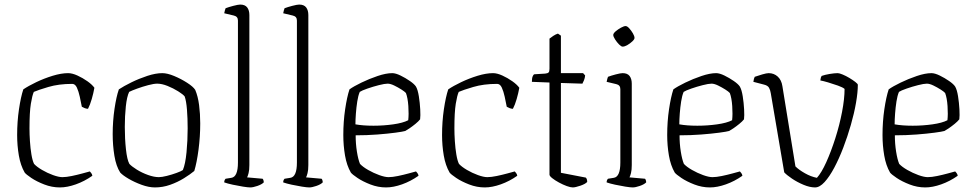

<svg xmlns="http://www.w3.org/2000/svg" viewBox="-20 -820 4258 840"><path d="M242 0Q207 0 173.5 -13Q140 -26 117 -41.5Q94 -57 88 -65Q70 -96 62.5 -139.5Q55 -183 55 -229Q55 -288 63 -342Q71 -396 82 -429Q104 -444 138.5 -460.5Q173 -477 210.5 -488.5Q248 -500 278 -500Q296 -500 319 -489.5Q342 -479 362.5 -464.5Q383 -450 393 -436Q389 -413 381.5 -387Q374 -361 365 -344Q358 -344 350.5 -347Q343 -350 338 -353Q334 -374 329 -397Q324 -420 316.5 -436.5Q309 -453 296 -453Q237 -453 191.5 -439.5Q146 -426 128 -418Q121 -403 115 -366Q109 -329 109 -258Q109 -233 111 -202Q113 -171 117.5 -144Q122 -117 129 -103Q141 -90 164 -76.5Q187 -63 212 -54Q237 -45 253 -45Q270 -45 294 -50Q318 -55 340 -61Q362 -67 373 -70Q375 -68 379 -63Q383 -58 384 -51Q350 -27 312 -13.5Q274 0 242 0Z M658 0Q631 0 599.5 -11.5Q568 -23 542.5 -38Q517 -53 506 -65Q488 -93 480.5 -138.5Q473 -184 473 -233Q473 -290 481 -344Q489 -398 500 -429Q521 -443 554.5 -459.5Q588 -476 624.5 -488Q661 -500 690 -500Q712 -500 742 -487.5Q772 -475 798.5 -458Q825 -441 834 -427Q846 -399 851 -360.5Q856 -322 856 -280Q856 -222 848.5 -165Q841 -108 830 -72Q812 -57 784.5 -40Q757 -23 724.5 -11.5Q692 0 658 0ZM675 -45Q688 -45 710 -50.5Q732 -56 752.5 -63.5Q773 -71 780 -76Q791 -102 796 -153.5Q801 -205 801 -258Q801 -302 798 -340Q795 -378 788 -398Q781 -407 759.5 -420.5Q738 -434 713 -444Q688 -454 668 -454Q653 -454 628.5 -447.5Q604 -441 580.5 -432.5Q557 -424 545 -418Q535 -397 530.5 -354.5Q526 -312 526 -265Q526 -213 531 -167Q536 -121 546 -103Q556 -92 578.5 -78Q601 -64 627.5 -54.5Q654 -45 675 -45Z M1075 0Q1065 0 1043 -3.5Q1021 -7 998 -12Q975 -17 961 -22Q961 -32 967 -38L992 -42Q1021 -46 1021 -109V-730Q1021 -748 1003 -752L961 -762Q962 -769 964 -775Q966 -781 967 -784Q980 -789 1001 -794.5Q1022 -800 1031 -800Q1052 -800 1061.5 -787.5Q1071 -775 1071 -754V-98Q1071 -76 1067.5 -62.5Q1064 -49 1061 -44L1129 -38Q1131 -36 1132.5 -31.5Q1134 -27 1134 -22Q1125 -13 1106 -6.5Q1087 0 1075 0Z M1333 0Q1323 0 1301 -3.5Q1279 -7 1256 -12Q1233 -17 1219 -22Q1219 -32 1225 -38L1250 -42Q1279 -46 1279 -109V-730Q1279 -748 1261 -752L1219 -762Q1220 -769 1222 -775Q1224 -781 1225 -784Q1238 -789 1259 -794.5Q1280 -800 1289 -800Q1310 -800 1319.5 -787.5Q1329 -775 1329 -754V-98Q1329 -76 1325.5 -62.5Q1322 -49 1319 -44L1387 -38Q1389 -36 1390.5 -31.5Q1392 -27 1392 -22Q1383 -13 1364 -6.5Q1345 0 1333 0Z M1669 0Q1634 0 1600.5 -13Q1567 -26 1544 -41.5Q1521 -57 1515 -65Q1497 -96 1489.5 -139.5Q1482 -183 1482 -229Q1482 -288 1490 -342Q1498 -396 1509 -429Q1527 -442 1561 -458.5Q1595 -475 1632 -487.5Q1669 -500 1696 -500Q1711 -500 1732.5 -489.5Q1754 -479 1773.5 -465.5Q1793 -452 1800 -441Q1808 -427 1812.5 -398.5Q1817 -370 1818.5 -341.5Q1820 -313 1818 -298Q1811 -289 1797.5 -278Q1784 -267 1771.5 -258.5Q1759 -250 1753 -247Q1743 -244 1709.5 -239.5Q1676 -235 1630.5 -231.5Q1585 -228 1536 -228Q1536 -191 1541.5 -156.5Q1547 -122 1555 -103Q1567 -90 1590.5 -76.5Q1614 -63 1639 -54Q1664 -45 1680 -45Q1697 -45 1721 -50Q1745 -55 1767 -61Q1789 -67 1800 -70Q1802 -68 1806 -63Q1810 -58 1811 -51Q1777 -27 1739 -13.5Q1701 0 1669 0ZM1614 -270Q1658 -270 1700.5 -276Q1743 -282 1766 -294Q1769 -320 1766.5 -356Q1764 -392 1756 -413Q1751 -419 1736 -428.5Q1721 -438 1704.5 -446Q1688 -454 1676 -454Q1663 -454 1637.5 -447.5Q1612 -441 1587.5 -432.5Q1563 -424 1554 -418Q1547 -402 1543 -376Q1539 -350 1537 -323Q1535 -296 1535 -276Q1568 -270 1614 -270Z M2101 0Q2066 0 2032.5 -13Q1999 -26 1976 -41.5Q1953 -57 1947 -65Q1929 -96 1921.5 -139.5Q1914 -183 1914 -229Q1914 -288 1922 -342Q1930 -396 1941 -429Q1963 -444 1997.5 -460.5Q2032 -477 2069.5 -488.5Q2107 -500 2137 -500Q2155 -500 2178 -489.5Q2201 -479 2221.5 -464.5Q2242 -450 2252 -436Q2248 -413 2240.5 -387Q2233 -361 2224 -344Q2217 -344 2209.5 -347Q2202 -350 2197 -353Q2193 -374 2188 -397Q2183 -420 2175.5 -436.5Q2168 -453 2155 -453Q2096 -453 2050.5 -439.5Q2005 -426 1987 -418Q1980 -403 1974 -366Q1968 -329 1968 -258Q1968 -233 1970 -202Q1972 -171 1976.5 -144Q1981 -117 1988 -103Q2000 -90 2023 -76.5Q2046 -63 2071 -54Q2096 -45 2112 -45Q2129 -45 2153 -50Q2177 -55 2199 -61Q2221 -67 2232 -70Q2234 -68 2238 -63Q2242 -58 2243 -51Q2209 -27 2171 -13.5Q2133 0 2101 0Z M2486 0Q2476 0 2459.5 -6Q2443 -12 2425.5 -21.5Q2408 -31 2396 -40.5Q2384 -50 2384 -56V-459L2307 -462Q2307 -478 2310.5 -486Q2314 -494 2317 -495L2365 -498Q2376 -499 2380 -503Q2384 -507 2384 -519V-651Q2390 -656 2400.5 -663Q2411 -670 2421 -673L2434 -664V-500H2531L2540 -490Q2539 -479 2535 -469Q2531 -459 2528 -454L2434 -457V-64L2543 -43Q2549 -37 2549 -24Q2541 -15 2519 -7.5Q2497 0 2486 0Z M2748 0Q2738 0 2716 -3.5Q2694 -7 2671 -12Q2648 -17 2634 -22Q2634 -32 2640 -38L2665 -42Q2694 -46 2694 -109V-430Q2694 -448 2676 -452L2634 -462Q2635 -469 2637 -475Q2639 -481 2640 -484Q2653 -489 2674 -494.5Q2695 -500 2704 -500Q2725 -500 2734.5 -487.5Q2744 -475 2744 -454V-98Q2744 -76 2740.5 -62.5Q2737 -49 2734 -44L2802 -38Q2804 -36 2805.5 -31.5Q2807 -27 2807 -22Q2798 -13 2779 -6.5Q2760 0 2748 0ZM2704 -616Q2698 -616 2688.5 -625.5Q2679 -635 2671 -647.5Q2663 -660 2663 -667Q2663 -674 2673.5 -683Q2684 -692 2697 -699Q2710 -706 2717 -706Q2724 -706 2733 -696Q2742 -686 2749 -674Q2756 -662 2756 -654Q2756 -648 2746.5 -639Q2737 -630 2725 -623Q2713 -616 2704 -616Z M3086 0Q3051 0 3017.5 -13Q2984 -26 2961 -41.5Q2938 -57 2932 -65Q2914 -96 2906.5 -139.5Q2899 -183 2899 -229Q2899 -288 2907 -342Q2915 -396 2926 -429Q2944 -442 2978 -458.5Q3012 -475 3049 -487.5Q3086 -500 3113 -500Q3128 -500 3149.5 -489.5Q3171 -479 3190.5 -465.5Q3210 -452 3217 -441Q3225 -427 3229.5 -398.5Q3234 -370 3235.5 -341.5Q3237 -313 3235 -298Q3228 -289 3214.5 -278Q3201 -267 3188.5 -258.5Q3176 -250 3170 -247Q3160 -244 3126.5 -239.5Q3093 -235 3047.5 -231.5Q3002 -228 2953 -228Q2953 -191 2958.5 -156.5Q2964 -122 2972 -103Q2984 -90 3007.5 -76.5Q3031 -63 3056 -54Q3081 -45 3097 -45Q3114 -45 3138 -50Q3162 -55 3184 -61Q3206 -67 3217 -70Q3219 -68 3223 -63Q3227 -58 3228 -51Q3194 -27 3156 -13.5Q3118 0 3086 0ZM3031 -270Q3075 -270 3117.5 -276Q3160 -282 3183 -294Q3186 -320 3183.5 -356Q3181 -392 3173 -413Q3168 -419 3153 -428.5Q3138 -438 3121.5 -446Q3105 -454 3093 -454Q3080 -454 3054.5 -447.5Q3029 -441 3004.5 -432.5Q2980 -424 2971 -418Q2964 -402 2960 -376Q2956 -350 2954 -323Q2952 -296 2952 -276Q2985 -270 3031 -270Z M3546 0Q3523 0 3495.5 -11.5Q3468 -23 3445 -38.5Q3422 -54 3411 -66L3352 -413Q3350 -426 3344.5 -436Q3339 -446 3322 -450L3276 -462Q3278 -477 3282 -484Q3296 -489 3315 -494.5Q3334 -500 3343 -500Q3366 -500 3382.5 -485Q3399 -470 3403 -443L3460 -92Q3475 -77 3501.5 -62Q3528 -47 3554 -42Q3574 -64 3595 -110.5Q3616 -157 3634.5 -215Q3653 -273 3664 -330.5Q3675 -388 3675 -431Q3667 -438 3646 -445.5Q3625 -453 3603 -459.5Q3581 -466 3569 -468Q3570 -481 3575 -488Q3589 -493 3610 -496.5Q3631 -500 3645 -500Q3652 -500 3666.5 -494Q3681 -488 3696 -479Q3711 -470 3722 -461.5Q3733 -453 3733 -449Q3733 -416 3725 -370Q3717 -324 3702.5 -273.5Q3688 -223 3669.5 -174.5Q3651 -126 3630 -86.5Q3609 -47 3587.5 -23.5Q3566 0 3546 0Z M4028 0Q3993 0 3959.5 -13Q3926 -26 3903 -41.5Q3880 -57 3874 -65Q3856 -96 3848.5 -139.5Q3841 -183 3841 -229Q3841 -288 3849 -342Q3857 -396 3868 -429Q3886 -442 3920 -458.5Q3954 -475 3991 -487.5Q4028 -500 4055 -500Q4070 -500 4091.5 -489.5Q4113 -479 4132.5 -465.5Q4152 -452 4159 -441Q4167 -427 4171.5 -398.5Q4176 -370 4177.5 -341.5Q4179 -313 4177 -298Q4170 -289 4156.5 -278Q4143 -267 4130.5 -258.5Q4118 -250 4112 -247Q4102 -244 4068.5 -239.5Q4035 -235 3989.5 -231.5Q3944 -228 3895 -228Q3895 -191 3900.5 -156.5Q3906 -122 3914 -103Q3926 -90 3949.5 -76.5Q3973 -63 3998 -54Q4023 -45 4039 -45Q4056 -45 4080 -50Q4104 -55 4126 -61Q4148 -67 4159 -70Q4161 -68 4165 -63Q4169 -58 4170 -51Q4136 -27 4098 -13.5Q4060 0 4028 0ZM3973 -270Q4017 -270 4059.5 -276Q4102 -282 4125 -294Q4128 -320 4125.5 -356Q4123 -392 4115 -413Q4110 -419 4095 -428.5Q4080 -438 4063.5 -446Q4047 -454 4035 -454Q4022 -454 3996.5 -447.5Q3971 -441 3946.5 -432.5Q3922 -424 3913 -418Q3906 -402 3902 -376Q3898 -350 3896 -323Q3894 -296 3894 -276Q3927 -270 3973 -270Z"/></svg>

Font: Texturina 72pt Thin
Style: Regular
Weight: 100
Designer: Guillermo Torres Carreño
Foundry: Omnibus-Type
Version: Version 1.002; ttfautohint (v1.8.3)